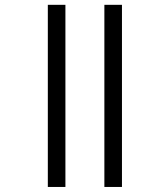

<svg xmlns="http://www.w3.org/2000/svg" viewBox="-20 -695 584 784"><path d="M247.1 68.4H175.3V-675.3H247.1ZM478 68.4H406.2V-675.3H478Z"/></svg>

Font: Khula Regular
Style: Regular
Weight: 400
Designer: Erin McLaughlin, Steve Matteson
Version: Version 1.000;PS 1.0;hotconv 1.0.72;makeotf.lib2.5.5900